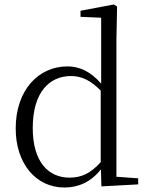

<svg xmlns="http://www.w3.org/2000/svg" viewBox="-20 -822 662 856"><path d="M432 9 596 0V-27L499 -34V-643L502 -793L487 -802L339 -774V-747L431 -743V-449C384 -504 333 -526 281 -526C151 -526 50 -420 50 -249C50 -93 140 14 267 14C330 14 386 -11 430 -67ZM429 -99C384 -49 343 -30 290 -30C196 -30 126 -100 126 -251C126 -414 203 -483 296 -483C344 -483 384 -464 429 -418Z"/></svg>

Font: Noto Serif CJK SC Light
Style: Regular
Weight: 300
Designer: Ryoko NISHIZUKA 西塚涼子 (kana & ideographs); Frank Grießhammer (Latin, Greek & Cyrillic); Wenlong ZHANG 张文龙 (bopomofo); San
Foundry: Adobe
Version: Version 2.001;hotconv 1.1.0;makeotfexe 2.6.0